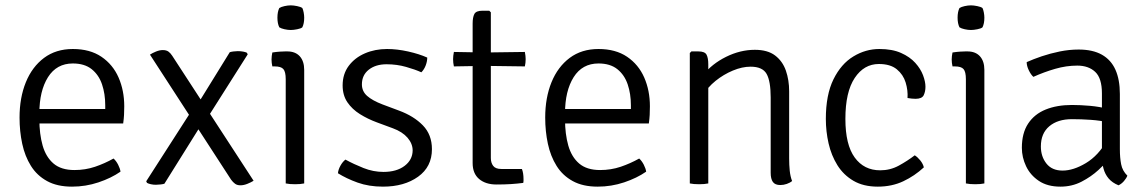

<svg xmlns="http://www.w3.org/2000/svg" viewBox="-20 -685 4287 717"><path d="M95 -224V-278H373V-292Q373 -334.5 361 -370Q349 -405.5 322.2 -426.8Q295.5 -448 252 -448Q191.5 -448 159.2 -396.8Q127 -345.5 127 -262V-240Q127 -184.5 139.2 -141.5Q151.5 -98.5 180 -74.2Q208.5 -50 258 -50Q298.5 -50 334.8 -62.2Q371 -74.5 404 -93Q414 -84 421.2 -69.8Q428.5 -55.5 430 -44Q395.5 -20 347.8 -4Q300 12 249 12Q193.5 12 155.8 -8.8Q118 -29.5 95.5 -65.5Q73 -101.5 63 -148Q53 -194.5 53 -246Q53 -320 76.5 -377.8Q100 -435.5 144.5 -468.8Q189 -502 252 -502Q316 -502 358.8 -473Q401.5 -444 422.8 -395.5Q444 -347 444 -288Q444 -270 443.2 -256Q442.5 -242 440 -224Z M540 -481Q549 -487 562.5 -492.5Q576 -498 588 -498Q601 -498 608.8 -492.5Q616.5 -487 623 -477L927 -10Q917.5 -4 903.8 1.5Q890 7 878 7Q865.5 7 857.8 1.2Q850 -4.5 843 -14ZM838 -490Q842 -491.5 851.2 -492.8Q860.5 -494 868 -494Q879.5 -494 888.5 -492.2Q897.5 -490.5 902 -488L905 -482L756 -247L734 -223L594 1Q590.5 2.5 580 3.8Q569.5 5 562 5Q552.5 5 543.5 3Q534.5 1 529 -2L526 -8L695 -271L720 -299Z M1116 0Q1102.5 3 1082 3Q1060.5 3 1047 0V-389Q1047 -417 1038.2 -427Q1029.5 -437 1006 -437H997Q994 -450.5 994 -463Q994 -470 994.8 -475.8Q995.5 -481.5 997 -489Q1013.5 -491.5 1025.5 -492.2Q1037.5 -493 1045 -493H1053Q1083 -493 1099.5 -474.8Q1116 -456.5 1116 -424ZM1016 -619Q1016 -641 1023 -655Q1030 -659.5 1042.5 -662.2Q1055 -665 1066 -665Q1076 -665 1089.5 -662.2Q1103 -659.5 1109 -655Q1112 -649 1114 -638.5Q1116 -628 1116 -619Q1116 -597 1109 -583Q1104 -578.5 1090 -575.8Q1076 -573 1066 -573Q1055 -573 1042.5 -575.8Q1030 -578.5 1023 -583Q1016 -597 1016 -619Z M1242 -38Q1243 -51 1251.2 -66Q1259.5 -81 1270 -89Q1301 -72 1337.5 -57.5Q1374 -43 1412 -43Q1461 -43 1490.8 -65.5Q1520.5 -88 1521 -123Q1521 -148.5 1501.8 -170.8Q1482.5 -193 1447 -206L1387.5 -228Q1353.5 -240.5 1324.2 -258.8Q1295 -277 1277.2 -303.2Q1259.5 -329.5 1259.5 -366Q1259.5 -408.5 1282.2 -439Q1305 -469.5 1342.8 -485.8Q1380.5 -502 1425.5 -502Q1462.5 -502 1504 -492.8Q1545.5 -483.5 1575.5 -470Q1575.5 -456 1569.8 -440.8Q1564 -425.5 1553.5 -415Q1530.5 -425.5 1496.2 -435.2Q1462 -445 1423.5 -445Q1383 -445 1357.2 -424.8Q1331.5 -404.5 1331.5 -370Q1331.5 -344 1351 -326.8Q1370.5 -309.5 1408.5 -295L1470 -272Q1525.5 -251.5 1559.2 -216.8Q1593 -182 1593 -128Q1593 -62 1541.2 -25Q1489.5 12 1410 12Q1357.5 12 1315.2 -3.2Q1273 -18.5 1242 -38Z M1745 -597Q1745 -620.5 1751.5 -632.8Q1758 -645 1782 -645H1807L1813 -639V-95Q1813 -77 1821.8 -65.5Q1830.5 -54 1852 -54H1929Q1935 -39 1935 -16Q1935 -12.5 1935 -8.8Q1935 -5 1934 -2Q1911 1 1887.2 2.5Q1863.5 4 1834 4Q1793.5 4 1769.2 -16.5Q1745 -37 1745 -76ZM1940 -491Q1943 -476 1943 -464Q1943 -450.5 1940 -437L1791 -439L1675 -437Q1672 -450.5 1672 -464Q1672 -476 1675 -491L1790 -489Z M2058 -224V-278H2336V-292Q2336 -334.5 2324 -370Q2312 -405.5 2285.2 -426.8Q2258.5 -448 2215 -448Q2154.5 -448 2122.2 -396.8Q2090 -345.5 2090 -262V-240Q2090 -184.5 2102.2 -141.5Q2114.5 -98.5 2143 -74.2Q2171.5 -50 2221 -50Q2261.5 -50 2297.8 -62.2Q2334 -74.5 2367 -93Q2377 -84 2384.2 -69.8Q2391.5 -55.5 2393 -44Q2358.5 -20 2310.8 -4Q2263 12 2212 12Q2156.5 12 2118.8 -8.8Q2081 -29.5 2058.5 -65.5Q2036 -101.5 2026 -148Q2016 -194.5 2016 -246Q2016 -320 2039.5 -377.8Q2063 -435.5 2107.5 -468.8Q2152 -502 2215 -502Q2279 -502 2321.8 -473Q2364.5 -444 2385.8 -395.5Q2407 -347 2407 -288Q2407 -270 2406.2 -256Q2405.5 -242 2403 -224Z M2588 -493Q2612 -493 2618.5 -480.8Q2625 -468.5 2625 -445V0Q2611.5 3 2591 3Q2569.5 3 2556 0V-487L2562 -493ZM2927 -93Q2927 -69 2929.2 -47.2Q2931.5 -25.5 2938 -9Q2930.5 -2.5 2918.2 1.8Q2906 6 2894 6Q2874.5 6 2866.2 -5.5Q2858 -17 2858 -40V-321Q2858 -382 2842.8 -409Q2827.5 -436 2783 -436Q2751.5 -436 2716.8 -421.5Q2682 -407 2652.2 -383Q2622.5 -359 2606 -330V-405Q2638.5 -446.5 2691.5 -472.8Q2744.5 -499 2799 -499Q2846.5 -499 2874.5 -477.8Q2902.5 -456.5 2914.8 -421.2Q2927 -386 2927 -344Z M3369 -319Q3371 -347.5 3362 -377Q3353 -406.5 3329 -426.2Q3305 -446 3262 -446Q3206.5 -446 3171.8 -393.8Q3137 -341.5 3137 -241Q3137 -144.5 3171.8 -96.8Q3206.5 -49 3267 -49Q3304.5 -49 3336.5 -66.5Q3368.5 -84 3396 -105Q3406.5 -98.5 3416.8 -85.8Q3427 -73 3430 -60Q3395.5 -28 3353 -8Q3310.5 12 3258 12Q3204.5 12 3167.2 -9.8Q3130 -31.5 3107.2 -68Q3084.5 -104.5 3074.2 -149.5Q3064 -194.5 3064 -241Q3064 -331 3092.5 -388.8Q3121 -446.5 3166.8 -474.2Q3212.5 -502 3264 -502Q3312 -502 3345 -487.2Q3378 -472.5 3398 -450.2Q3418 -428 3427 -404Q3436 -380 3436 -361Q3436 -343 3429.5 -329.5Q3423 -316 3399 -316Q3391.5 -316 3384.5 -316.8Q3377.5 -317.5 3369 -319Z M3656 0Q3642.5 3 3622 3Q3600.5 3 3587 0V-389Q3587 -417 3578.2 -427Q3569.5 -437 3546 -437H3537Q3534 -450.5 3534 -463Q3534 -470 3534.8 -475.8Q3535.5 -481.5 3537 -489Q3553.5 -491.5 3565.5 -492.2Q3577.5 -493 3585 -493H3593Q3623 -493 3639.5 -474.8Q3656 -456.5 3656 -424ZM3556 -619Q3556 -641 3563 -655Q3570 -659.5 3582.5 -662.2Q3595 -665 3606 -665Q3616 -665 3629.5 -662.2Q3643 -659.5 3649 -655Q3652 -649 3654 -638.5Q3656 -628 3656 -619Q3656 -597 3649 -583Q3644 -578.5 3630 -575.8Q3616 -573 3606 -573Q3595 -573 3582.5 -575.8Q3570 -578.5 3563 -583Q3556 -597 3556 -619Z M3796 -133Q3796 -188 3819.5 -223.5Q3843 -259 3885 -276Q3927 -293 3983 -293Q4014.5 -293 4050.8 -289.8Q4087 -286.5 4119 -278V-228Q4089 -235 4053.2 -237.5Q4017.5 -240 3983 -240Q3930 -240 3898.5 -213.5Q3867 -187 3867 -138Q3867 -100.5 3887.8 -74.2Q3908.5 -48 3948 -48Q3988.5 -48 4035.2 -76Q4082 -104 4114 -161L4126 -95Q4109 -75 4081.8 -50Q4054.5 -25 4018.8 -6.5Q3983 12 3940 12Q3891.5 12 3859.5 -9.5Q3827.5 -31 3811.8 -64.2Q3796 -97.5 3796 -133ZM4190 -29Q4186.5 -19.5 4177.5 -9Q4168.5 1.5 4157 7Q4133.5 -2.5 4120 -18.5Q4106.5 -34.5 4100.8 -55.8Q4095 -77 4095 -103V-336Q4095 -393 4070 -416.5Q4045 -440 4003 -440Q3962 -440 3920.5 -428Q3879 -416 3839 -398Q3829.5 -406.5 3821.8 -422.8Q3814 -439 3814 -453Q3838.5 -464 3870.2 -474.8Q3902 -485.5 3937.5 -492.8Q3973 -500 4008 -500Q4060.5 -500 4094.8 -480.8Q4129 -461.5 4145.5 -424.5Q4162 -387.5 4162 -334V-128Q4162 -96 4166.8 -71.5Q4171.5 -47 4190 -29Z"/></svg>

Font: Signika Negative Light Light
Style: Regular
Weight: 300
Version: Version 2.001